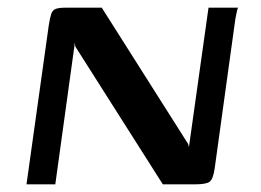

<svg xmlns="http://www.w3.org/2000/svg" viewBox="-20 -480 680 500"><path d="M49 0 107 -414Q110 -434 113.5 -444Q117 -454 125.5 -457Q134 -460 151 -460H245L470 -105L472 -97L523 -460H600Q599 -459 597 -451Q595 -443 593.5 -434Q592 -425 591 -417L539 -41Q535 -13 525.5 -6.5Q516 0 489 0H404L176 -359L175 -369L124 0Z"/></svg>

Font: Genos Thin Medium
Style: Italic
Weight: 500
Italic angle: -8°
Version: Version 1.010